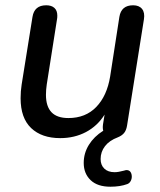

<svg xmlns="http://www.w3.org/2000/svg" viewBox="-20 -514 606 727"><path d="M103 -450Q110 -494 155 -494Q175 -494 186 -484Q197 -474 197 -455Q197 -446 196 -442L157 -194Q154 -173 154 -155Q154 -111 175 -89Q196 -67 239 -67Q304 -67 344.5 -109Q385 -151 397 -224L432 -450Q439 -494 484 -494Q507 -494 518 -480Q529 -466 525 -441L461 -38Q458 -20 449.5 -10Q441 0 426 6Q394 18 377.5 39.5Q361 61 361 88Q361 111 375 124.5Q389 138 414 138Q428 138 450 132Q456 130 459 130Q469 130 474 137Q479 144 479 155Q479 164 474.5 172Q470 180 462 183Q435 193 398 193Q349 193 323 168Q297 143 297 103Q297 66 316.5 34.5Q336 3 371 -19Q368 -28 370 -43L376 -80Q349 -37 305.5 -14Q262 9 208 9Q138 9 98 -29Q58 -67 58 -142Q58 -169 62 -194Z"/></svg>

Font: SN Pro
Style: Italic
Weight: 400
Italic angle: -9°
Designer: Tobias Whetton
Foundry: Supernotes
Version: Version 1.003